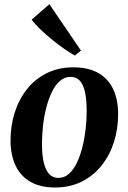

<svg xmlns="http://www.w3.org/2000/svg" viewBox="-20 -860 598 894"><path d="M321 -546.5Q390 -546.5 436.5 -520.8Q483 -495 506.5 -446Q530 -397 530 -328Q530 -260 510.5 -198.5Q491 -137 453.2 -89.5Q415.5 -42 360.8 -14.5Q306 13 236.5 13Q168.5 13 122.2 -13.2Q76 -39.5 52.8 -88.2Q29.5 -137 29 -205Q29 -274 48.5 -335.8Q68 -397.5 105.8 -445Q143.5 -492.5 198 -519.5Q252.5 -546.5 321 -546.5ZM308.5 -502Q280 -502 258 -482.2Q236 -462.5 220.5 -429.5Q205 -396.5 194.8 -355.8Q184.5 -315 180 -272Q175.5 -229 175.5 -190.5Q175.5 -137 184.2 -101.5Q193 -66 209.8 -48.8Q226.5 -31.5 251.5 -31.5Q280 -31.5 301.8 -51.2Q323.5 -71 339 -104.2Q354.5 -137.5 364.5 -178.5Q374.5 -219.5 379.2 -262.2Q384 -305 383.5 -343.5Q383.5 -397.5 375.5 -432.5Q367.5 -467.5 351.2 -484.8Q335 -502 308.5 -502ZM328.5 -601.5Q309 -612 281 -631.2Q253 -650.5 223.5 -674.5Q194 -698.5 168.2 -723.2Q142.5 -748 127.5 -768.5L210 -840.5L357 -624.5Z"/></svg>

Font: Merriweather 72pt
Style: Bold Italic
Weight: 700
Italic angle: -7.8°
Version: Version 2.101